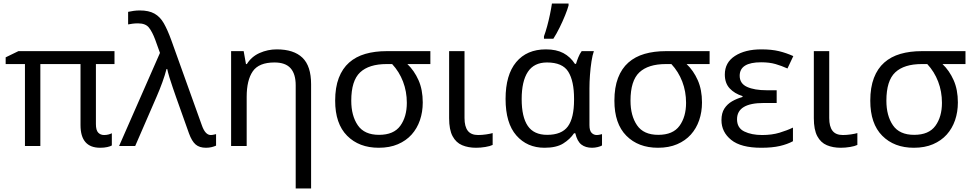

<svg xmlns="http://www.w3.org/2000/svg" viewBox="-20 -825 5500 1085"><path d="M84 -536H627V-463H522V-124Q522 -89 535 -75.5Q548 -62 568 -62Q582 -62 593 -65Q604 -68 612 -72V-3Q604 2 586.5 6Q569 10 546 10Q435 10 435 -118V-463H208V0H121V-463H12V-501Z M653 0 884 -526 857 -601Q841 -644 822 -668.5Q803 -693 760 -693Q742 -693 728.5 -691Q715 -689 704 -687V-758Q717 -761 734.5 -763.5Q752 -766 770 -766Q821 -766 853 -748Q885 -730 906 -693Q927 -656 948 -598L1121 -116Q1140 -62 1171 -62Q1179 -62 1187.5 -64Q1196 -66 1201 -67V-2Q1190 3 1175.5 6.5Q1161 10 1144 10Q1107 10 1085.5 -8.5Q1064 -27 1048 -71L975 -276Q967 -300 956.5 -329.5Q946 -359 937.5 -387.5Q929 -416 925 -435H921Q912 -400 897.5 -360Q883 -320 866 -281L744 0Z M1544 -546Q1640 -546 1689 -499Q1738 -452 1738 -349V240H1651V-343Q1651 -407 1622 -439.5Q1593 -472 1531 -472Q1443 -472 1408.5 -422Q1374 -372 1374 -278V0H1286V-536H1357L1370 -463H1375Q1401 -505 1447 -525.5Q1493 -546 1544 -546Z M2165 -536H2412V-463H2282Q2321 -426 2345 -372Q2369 -318 2369 -246Q2369 -192 2353 -145.5Q2337 -99 2306 -64.5Q2275 -30 2228.5 -10Q2182 10 2120 10Q2009 10 1941.5 -58Q1874 -126 1874 -256Q1874 -331 1894.5 -384.5Q1915 -438 1953 -471.5Q1991 -505 2044.5 -520.5Q2098 -536 2165 -536ZM1965 -256Q1965 -171 2002 -117Q2039 -63 2122 -63Q2205 -63 2242 -114Q2279 -165 2279 -244Q2279 -308 2257.5 -364Q2236 -420 2196 -463H2165Q2065 -463 2015 -416Q1965 -369 1965 -256Z M2605 -536V-158Q2605 -110 2623.5 -86Q2642 -62 2682 -62Q2704 -62 2727.5 -65.5Q2751 -69 2764 -73V-6Q2750 1 2723 5.5Q2696 10 2670 10Q2626 10 2591.5 -4.5Q2557 -19 2537.5 -55.5Q2518 -92 2518 -157V-536Z M3057 10Q2959 10 2898 -59.5Q2837 -129 2837 -266Q2837 -402 2897 -474Q2957 -546 3065 -546Q3124 -546 3163.5 -525Q3203 -504 3229 -464H3235Q3240 -481 3248 -501Q3256 -521 3267 -536H3336Q3328 -514 3322.5 -478Q3317 -442 3314 -402Q3311 -362 3311 -326V-118Q3311 -87 3323 -74.5Q3335 -62 3352 -62Q3360 -62 3369 -64Q3378 -66 3382 -67V-3Q3374 2 3358 6Q3342 10 3326 10Q3289 10 3265.5 -8Q3242 -26 3231 -72H3224Q3201 -38 3162.5 -14Q3124 10 3057 10ZM3072 -63Q3154 -63 3189 -110.5Q3224 -158 3224 -261V-267Q3224 -367 3191.5 -419.5Q3159 -472 3071 -472Q2998 -472 2963 -419Q2928 -366 2928 -265Q2928 -164 2962.5 -113.5Q2997 -63 3072 -63ZM3054 -606V-620Q3063 -644 3072 -677Q3081 -710 3088 -744Q3095 -778 3099 -805H3193V-794Q3187 -772 3173.5 -738.5Q3160 -705 3142.5 -669.5Q3125 -634 3107 -606Z M3743 -536H3990V-463H3860Q3899 -426 3923 -372Q3947 -318 3947 -246Q3947 -192 3931 -145.5Q3915 -99 3884 -64.5Q3853 -30 3806.5 -10Q3760 10 3698 10Q3587 10 3519.5 -58Q3452 -126 3452 -256Q3452 -331 3472.5 -384.5Q3493 -438 3531 -471.5Q3569 -505 3622.5 -520.5Q3676 -536 3743 -536ZM3543 -256Q3543 -171 3580 -117Q3617 -63 3700 -63Q3783 -63 3820 -114Q3857 -165 3857 -244Q3857 -308 3835.5 -364Q3814 -420 3774 -463H3743Q3643 -463 3593 -416Q3543 -369 3543 -256Z M4369 -315V-243H4296Q4145 -243 4145 -151Q4145 -102 4186 -82Q4227 -62 4287 -62Q4342 -62 4385 -75Q4428 -88 4461 -104V-27Q4430 -10 4387 0Q4344 10 4282 10Q4167 10 4112 -34.5Q4057 -79 4057 -146Q4057 -186 4073.5 -211.5Q4090 -237 4117 -252.5Q4144 -268 4176 -277V-282Q4131 -296 4103.5 -325.5Q4076 -355 4076 -404Q4076 -472 4133.5 -509Q4191 -546 4282 -546Q4340 -546 4381.5 -536Q4423 -526 4463 -508L4430 -438Q4397 -453 4362.5 -463Q4328 -473 4281 -473Q4160 -473 4160 -397Q4160 -353 4201.5 -334Q4243 -315 4313 -315Z M4666 -536V-158Q4666 -110 4684.5 -86Q4703 -62 4743 -62Q4765 -62 4788.5 -65.5Q4812 -69 4825 -73V-6Q4811 1 4784 5.5Q4757 10 4731 10Q4687 10 4652.5 -4.5Q4618 -19 4598.5 -55.5Q4579 -92 4579 -157V-536Z M5189 -536H5436V-463H5306Q5345 -426 5369 -372Q5393 -318 5393 -246Q5393 -192 5377 -145.5Q5361 -99 5330 -64.5Q5299 -30 5252.5 -10Q5206 10 5144 10Q5033 10 4965.5 -58Q4898 -126 4898 -256Q4898 -331 4918.5 -384.5Q4939 -438 4977 -471.5Q5015 -505 5068.5 -520.5Q5122 -536 5189 -536ZM4989 -256Q4989 -171 5026 -117Q5063 -63 5146 -63Q5229 -63 5266 -114Q5303 -165 5303 -244Q5303 -308 5281.5 -364Q5260 -420 5220 -463H5189Q5089 -463 5039 -416Q4989 -369 4989 -256Z"/></svg>

Font: BC Sans
Style: Regular
Weight: 400
Designer: Monotype Design Team
Province of B.C.
Foundry: Monotype Imaging Inc.
Version: Version 2.000;GOOG;noto-source:20170915:90ef993387c0